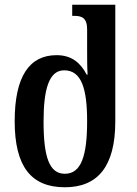

<svg xmlns="http://www.w3.org/2000/svg" viewBox="-20 -780 580 811"><path d="M254 11C392 11 467 -76 467 -267V-760H285V-713H294C326 -713 348 -704 348 -656V-574C348 -537 348 -496 350 -465H346C321 -513 284 -547 219 -547C104 -547 42 -457 42 -268C42 -76 112 11 254 11ZM254 -46C188 -46 164 -117 164 -267C164 -406 188 -483 251 -483C325 -483 348 -404 348 -268C348 -124 324 -46 254 -46Z"/></svg>

Font: Noto Serif Georgian Condensed SemiBold
Style: Regular
Weight: 600
Width: 3
Designer: Monotype Design Team, Akaki Razmadze
Foundry: Google LLC
Version: Version 2.003